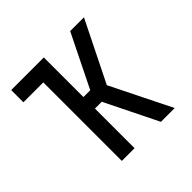

<svg xmlns="http://www.w3.org/2000/svg" viewBox="-139 -649 778 778"><g transform="rotate(-45 250.0 -260.0)"><path d="M138 0V-450H24V-520H211V-293H250L362 -520H441L312 -260L441 0H362L250 -227H211V0Z"/></g></svg>

Font: Iosevka Custom
Style: Regular
Weight: 400
Monospace: yes
Designer: Belleve Invis
Foundry: Belleve Invis
Version: Version 32.5.0; ttfautohint (v1.8.4)